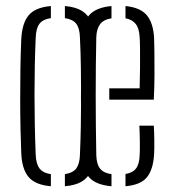

<svg xmlns="http://www.w3.org/2000/svg" viewBox="-20 -626 588 651"><path d="M52 -108.5Q50.5 -144 49.5 -190.8Q48.5 -237.5 48.5 -289.5Q48.5 -341.5 49.2 -393.2Q50 -445 52 -491Q54.5 -547 77 -574Q99.5 -601 152.5 -605.5V-564.5Q125 -560.5 113.5 -545Q102 -529.5 101 -497Q99 -453 98 -404.5Q97 -356 97 -305.2Q97 -254.5 98 -203.2Q99 -152 101 -102.5Q102 -71 113.8 -55.2Q125.5 -39.5 152.5 -35.5V5.5Q99.5 1 76.8 -26Q54 -53 52 -108.5ZM200 5.5V-35.5Q228 -40 239 -55.5Q250 -71 251 -100.5Q253 -146.5 254 -195.5Q255 -244.5 255 -295.5Q255 -346.5 254.2 -397.8Q253.5 -449 251 -499.5Q250 -530.5 238.5 -545.5Q227 -560.5 200 -564.5V-605.5Q236 -602.5 257.2 -589.5Q278.5 -576.5 288.8 -552.5Q299 -528.5 300 -491Q301.5 -450.5 302.5 -403Q303.5 -355.5 303.5 -305.2Q303.5 -255 302.8 -205Q302 -155 300 -108.5Q299 -71.5 288.8 -47.2Q278.5 -23 257 -10.2Q235.5 2.5 200 5.5ZM257 -103.5Q256 -145 255.2 -193Q254.5 -241 254.5 -292.5Q254.5 -344 255 -395.5Q255.5 -447 257 -495.5Q259 -549 282.8 -575Q306.5 -601 358 -605.5V-564Q330.5 -559.5 319 -543.5Q307.5 -527.5 306.5 -500Q305.5 -454 305 -405Q304.5 -356 304.5 -305.2Q304.5 -254.5 305 -202.8Q305.5 -151 306.5 -99.5Q307.5 -68.5 319.8 -53.8Q332 -39 358 -35.5V5.5Q305 1 282 -25Q259 -51 257 -103.5ZM405.5 5.5V-36Q430 -40 441.2 -54.8Q452.5 -69.5 453.5 -99.5Q454.5 -114.5 454.2 -143.5Q454 -172.5 452.5 -200H501.5Q503 -178.5 503.2 -149Q503.5 -119.5 502.5 -103.5Q499.5 -51 478.2 -25Q457 1 405.5 5.5ZM350.5 -288V-326.5H453.5Q454.5 -360.5 454.8 -396Q455 -431.5 454.8 -459.8Q454.5 -488 453.5 -500Q452 -530 440 -545Q428 -560 405.5 -564V-605.5Q456.5 -600.5 478.2 -573.8Q500 -547 502.5 -496.5Q503 -485.5 503.5 -451.2Q504 -417 503.8 -372.8Q503.5 -328.5 501.5 -288Z"/></svg>

Font: Big Shoulders Stencil Text Thin ExtraLight
Style: Regular
Weight: 250
Version: Version 2.001